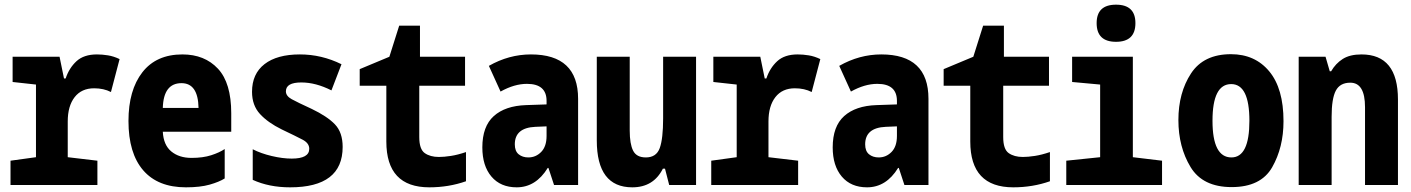

<svg xmlns="http://www.w3.org/2000/svg" viewBox="-20 -792 6040 822"><path d="M397 0V-104L270 -119V-272Q270 -338 299.5 -376Q329 -414 383 -414Q424 -414 455 -398L492 -539Q467 -551 442.5 -555Q418 -559 395 -559Q339 -559 307.5 -530Q276 -501 261 -456H254L235 -549H34V-441L134 -430V-119L25 -104V0Z M942 -28V-154Q920 -139 884.5 -127.5Q849 -116 800 -116Q747 -116 713.5 -143.5Q680 -171 677 -228H970V-307Q970 -437 913 -498Q856 -559 761 -559Q649 -559 589.5 -482.5Q530 -406 530 -274Q530 -136 593 -63Q656 10 776 10Q837 10 877.5 -1.5Q918 -13 942 -28ZM757 -436Q828 -436 830 -330H677Q680 -436 757 -436Z M1447 -163Q1447 -225 1414 -259.5Q1381 -294 1314 -326Q1253 -354 1228.5 -367.5Q1204 -381 1204 -401Q1204 -439 1270 -439Q1332 -439 1399 -405L1442 -517Q1357 -559 1264 -559Q1166 -559 1112.5 -517.5Q1059 -476 1059 -399Q1059 -341 1093 -304Q1127 -267 1186 -238Q1247 -209 1275.5 -194Q1304 -179 1304 -155Q1304 -113 1229 -113Q1190 -113 1143.5 -124Q1097 -135 1062 -153V-22Q1132 10 1222 10Q1447 10 1447 -163Z M1975 -16V-141Q1940 -129 1910.5 -124.5Q1881 -120 1859 -120Q1822 -120 1798.5 -136.5Q1775 -153 1775 -205V-425H1971V-549H1778V-682H1689L1647 -549L1520 -496V-425H1634V-186Q1634 10 1818 10Q1901 10 1975 -16Z M2184 -174Q2184 -245 2272 -249L2320 -251V-210Q2320 -165 2297 -141.5Q2274 -118 2242 -118Q2217 -118 2200.5 -131.5Q2184 -145 2184 -174ZM2325 -73H2328L2352 0H2455V-369Q2455 -559 2253 -559Q2159 -559 2073 -510L2123 -400Q2182 -433 2236 -433Q2320 -433 2320 -360V-345L2232 -342Q2143 -339 2094 -295Q2045 -251 2045 -161Q2045 -82 2084 -36Q2123 10 2192 10Q2274 10 2325 -73Z M2818 -70H2827L2845 0H2960V-549H2819V-285Q2819 -198 2804.5 -158Q2790 -118 2745 -118Q2705 -118 2690.5 -147Q2676 -176 2676 -233V-549H2535V-191Q2535 10 2687 10Q2778 10 2818 -70Z M3397 0V-104L3270 -119V-272Q3270 -338 3299.5 -376Q3329 -414 3383 -414Q3424 -414 3455 -398L3492 -539Q3467 -551 3442.5 -555Q3418 -559 3395 -559Q3339 -559 3307.5 -530Q3276 -501 3261 -456H3254L3235 -549H3034V-441L3134 -430V-119L3025 -104V0Z M3684 -174Q3684 -245 3772 -249L3820 -251V-210Q3820 -165 3797 -141.5Q3774 -118 3742 -118Q3717 -118 3700.5 -131.5Q3684 -145 3684 -174ZM3825 -73H3828L3852 0H3955V-369Q3955 -559 3753 -559Q3659 -559 3573 -510L3623 -400Q3682 -433 3736 -433Q3820 -433 3820 -360V-345L3732 -342Q3643 -339 3594 -295Q3545 -251 3545 -161Q3545 -82 3584 -36Q3623 10 3692 10Q3774 10 3825 -73Z M4475 -16V-141Q4440 -129 4410.5 -124.5Q4381 -120 4359 -120Q4322 -120 4298.5 -136.5Q4275 -153 4275 -205V-425H4471V-549H4278V-682H4189L4147 -549L4020 -496V-425H4134V-186Q4134 10 4318 10Q4401 10 4475 -16Z M4841 -693Q4841 -772 4758 -772Q4675 -772 4675 -693Q4675 -613 4758 -613Q4841 -613 4841 -693ZM4955 0V-104L4830 -119V-549H4570V-441L4690 -430V-119L4545 -104V0Z M5475 -273Q5475 -413 5414 -486.5Q5353 -560 5250 -560Q5133 -560 5079 -477.5Q5025 -395 5025 -278Q5025 -163 5077 -77Q5129 9 5253 9Q5378 9 5426.5 -76Q5475 -161 5475 -273ZM5171 -275Q5171 -432 5251 -432Q5329 -432 5329 -275Q5329 -118 5252 -118Q5171 -118 5171 -275Z M5681 0V-292Q5681 -370 5699 -404Q5717 -438 5761 -438Q5824 -438 5824 -333V0H5965V-366Q5965 -559 5809 -559Q5759 -559 5728.5 -539.5Q5698 -520 5679 -487H5673L5655 -549H5540V0Z"/></svg>

Font: Noto Sans Mono UI Condensed ExtraBold
Style: Regular
Weight: 800
Width: 3
Designer: Monotype Design team
Foundry: Monotype Imaging Inc.
Version: 1.000